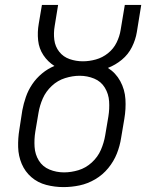

<svg xmlns="http://www.w3.org/2000/svg" viewBox="-20 -755 616 783"><path d="M239 8Q272 8 305 1Q338 -6 368.5 -24Q399 -42 421.5 -69.5Q444 -97 456.5 -128.5Q469 -160 474 -193L487 -270Q494 -311 491.5 -350.5Q489 -390 470.5 -424Q452 -458 420 -478Q451 -490 477 -511.5Q503 -533 518 -563Q533 -593 538 -624L556 -735H489L472 -633Q468 -607 455.5 -581.5Q443 -556 420.5 -538Q398 -520 371 -512.5Q344 -505 318 -505Q290 -505 264 -514Q238 -523 221.5 -544Q205 -565 201.5 -592.5Q198 -620 203 -649L217 -735H151L138 -658Q132 -624 135.5 -590.5Q139 -557 157 -530Q175 -503 202 -486Q175 -475 151.5 -455.5Q128 -436 111.5 -411.5Q95 -387 85.5 -359.5Q76 -332 71 -305L59 -227Q53 -191 54 -155Q55 -119 68.5 -87Q82 -55 108 -32.5Q134 -10 168.5 -1Q203 8 239 8ZM241 -52Q210 -52 182 -63.5Q154 -75 138.5 -100Q123 -125 121 -156Q119 -187 124 -218L137 -295Q142 -325 154.5 -353.5Q167 -382 191 -404.5Q215 -427 245.5 -436.5Q276 -446 305 -446Q305 -446 305 -446Q305 -446 305 -446Q336 -446 364 -434.5Q392 -423 407.5 -397.5Q423 -372 425 -341.5Q427 -311 422 -280L409 -203Q404 -173 391.5 -144Q379 -115 354.5 -92.5Q330 -70 300 -61Q270 -52 241 -52Z"/></svg>

Font: Iosevka Sparkle Light
Style: Italic
Weight: 300
Italic angle: -9°
Designer: Belleve Invis
Foundry: Belleve Invis
Version: Version 4.5.0; ttfautohint (v1.8.3)